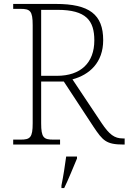

<svg xmlns="http://www.w3.org/2000/svg" viewBox="-20 -734 653 975"><path d="M47 0H285V-25H251C202 -25 189 -35 189 -108V-320H304L455 -90C502 -20 519 0 607 0H613V-31H604C561 -31 535 -51 496 -109L348 -331C434 -354 504 -416 504 -530C504 -661 433 -714 264 -714H47V-689H84C133 -689 146 -679 146 -606V-108C146 -35 133 -25 84 -25H47ZM269 -349H189V-684H272C417 -684 459 -630 459 -529C459 -415 390 -349 269 -349ZM292 208V221H306C326 181 353 113 371 71V61H316C310 106 302 159 292 208Z"/></svg>

Font: Noto Serif Telugu ExtraLight
Style: Regular
Weight: 200
Designer: Jelle Bosma - Monotype Design Team
Foundry: Monotype Imaging Inc.
Version: Version 2.005